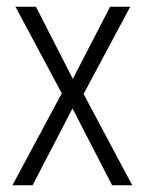

<svg xmlns="http://www.w3.org/2000/svg" viewBox="-20 -552 432 572"><path d="M164 -274 26 -532H87L197 -317L308 -532H368L229 -272L374 0H314L196 -229L77 0H17Z"/></svg>

Font: Noto Sans Gurmukhi Condensed Light
Style: Regular
Weight: 300
Width: 3
Designer: Jelle Bosma - Monotype Design Team
Foundry: Monotype Imaging Inc.
Version: Version 2.004; ttfautohint (v1.8.4.7-5d5b)